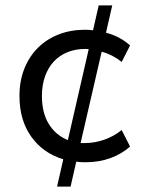

<svg xmlns="http://www.w3.org/2000/svg" viewBox="-20 -590 548 710"><path d="M191 100 214 -1Q140 -23 96 -84Q52 -145 52 -235Q52 -291 70 -336Q88 -381 120 -413Q152 -445 196.5 -462.5Q241 -480 295 -480Q303 -480 309.5 -479.5Q316 -479 324 -478L345 -570H395L372 -469Q423 -456 461 -422L430 -361Q396 -388 356 -399L278 -61H295Q328 -61 363 -72.5Q398 -84 430 -109L461 -48Q429 -20 387.5 -5Q346 10 295 10Q287 10 278.5 9.5Q270 9 262 8L241 100ZM135 -235Q135 -173 160.5 -131.5Q186 -90 231 -72L308 -408Q303 -409 295 -409Q259 -409 229.5 -397Q200 -385 179 -362.5Q158 -340 146.5 -307.5Q135 -275 135 -235Z"/></svg>

Font: Celebes
Style: Regular
Weight: 400
Designer: Anugrah Pasau
Foundry: Lafontype
Version: Version 1.000; ttfautohint (v1.8.4)